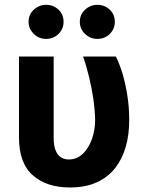

<svg xmlns="http://www.w3.org/2000/svg" viewBox="-20 -785 628 814"><path d="M60.5 -203.1V-545.4H207.5V-201.7Q207.5 -166.5 216.3 -146Q224.6 -126 239.7 -117.2Q253.4 -108.9 271.5 -108.9Q306.2 -108.9 331.5 -133.3Q356 -157.2 370.1 -196.3Q383.3 -234.4 383.3 -276.9Q382.8 -316.4 375.5 -367.2Q369.6 -408.2 357.4 -459.5Q345.7 -507.8 332 -545.4H471.2Q486.3 -515.6 499.5 -472.7Q512.2 -428.7 520 -379.4Q527.8 -330.6 527.8 -276.9Q527.8 -214.8 513.7 -164.6Q499 -112.3 468.8 -73.2Q438.5 -34.2 390.6 -12.2Q342.8 9.8 275.9 9.8Q178.2 9.8 119.6 -41.5Q60.5 -92.8 60.5 -203.1ZM123 -641.6Q101.1 -663.1 101.1 -692.4Q101.1 -723.1 123 -743.7Q145.5 -764.6 175.8 -764.6Q206.1 -764.6 228.5 -743.7Q249.5 -723.1 249.5 -692.4Q249.5 -662.6 228.5 -641.6Q207 -620.1 175.8 -620.1Q144.5 -620.1 123 -641.6ZM340.3 -641.6Q318.4 -662.6 318.4 -692.4Q318.4 -723.1 340.3 -743.7Q362.8 -764.6 393.1 -764.6Q423.3 -764.6 445.8 -743.7Q466.8 -723.1 466.8 -692.4Q466.8 -662.6 445.8 -641.6Q424.3 -620.1 393.1 -620.1Q361.8 -620.1 340.3 -641.6Z"/></svg>

Font: My Font
Style: Bold
Weight: 500
Designer: Rasmus Andersson
Foundry: rsms
Version: Version 0.001